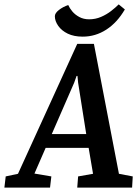

<svg xmlns="http://www.w3.org/2000/svg" viewBox="-68 -855 634 875"><path d="M-48 0 -42 -51 14 -63 284 -655H360L474 -63L537 -51L534 0H284L288 -51L356 -63L336 -181H140L89 -64L166 -51L160 0ZM168 -244H325L288 -478L285 -509H281L270 -478ZM309 -688Q269 -688 241 -701.5Q213 -715 197.5 -737Q182 -759 182 -781Q182 -795 200.5 -809.5Q219 -824 243 -832Q249 -818 261.5 -803Q274 -788 293.5 -777.5Q313 -767 338 -767Q367 -767 392.5 -778Q418 -789 438.5 -805Q459 -821 473 -835L501 -812Q466 -752 416.5 -720Q367 -688 309 -688Z"/></svg>

Font: Faustina Light SemiBold
Style: Italic
Weight: 600
Italic angle: -8°
Version: Version 1.200